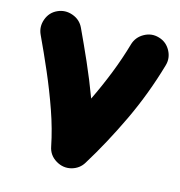

<svg xmlns="http://www.w3.org/2000/svg" viewBox="-95 -643 740 790"><g transform="rotate(15 274.5 -248.0)"><path d="M54.7 -550.3Q85.9 -564.5 118.9 -552.7Q151.9 -541 166.5 -509.8Q194.3 -450.7 224.9 -381.6Q255.4 -312.5 282.7 -239.3Q313 -301.8 338.6 -366.5Q364.3 -431.2 383.3 -497.6Q393.1 -530.3 423.6 -547.1Q454.1 -564 486.8 -554.2Q519.5 -544.9 536.4 -514.2Q553.2 -483.4 543.5 -450.7Q506.3 -321.3 449.5 -201.4Q392.6 -81.5 328.6 22Q312 49.3 279.8 58.6Q245.1 67.9 213.4 48.8Q181.6 29.8 174.8 -5.9Q160.6 -77.1 134.3 -152.3Q107.9 -227.5 76.4 -300.5Q44.9 -373.5 14.2 -438.5Q-0.5 -469.7 11.5 -502.9Q23.4 -536.1 54.7 -550.3Z"/></g></svg>

Font: Mikhak Black
Style: Regular
Weight: 900
Designer: Amin Abedi
Version: Version 3.3